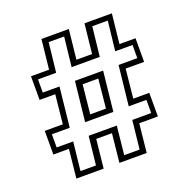

<svg xmlns="http://www.w3.org/2000/svg" viewBox="-125 -819 922 939"><g transform="rotate(-20 336.0 -350.0)"><path d="M115.5 0 131 -149H50V-272H144L159.5 -423H78V-546H172L188.5 -700H331L314.5 -546H396L412.5 -700H555L538.5 -546H622V-423H526L510.5 -272H594V-149H497L481.5 0H339.5L355 -149H273L257.5 0ZM250 -244.5 272.5 -451.5H419L397 -244.5ZM286.5 -272H368.5L383.5 -423H302ZM147 -27.5H227.5L243.5 -176H390L374.5 -27.5H454.5L470.5 -176H569V-244.5H477L499.5 -451.5H597V-520H507L524 -673.5H443.5L426.5 -520H280L297 -673.5H216.5L199.5 -520H105V-451.5H192L170 -244.5H77V-176H163Z"/></g></svg>

Font: Tourney Light
Style: Regular
Weight: 300
Version: Version 1.015